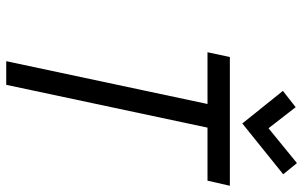

<svg xmlns="http://www.w3.org/2000/svg" viewBox="-194 -756 950 601"><g transform="rotate(90 280.5 -455.0)"><path d="M525 -867 490 -910 381 -821 315 -906 264 -866 366 -739ZM379 -630H545L561 -700H158L143 -630H305L171 0H245Z"/></g></svg>

Font: Advent Pro Medium
Style: Italic
Weight: 500
Italic angle: -12°
Version: Version 3.000